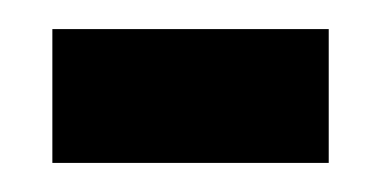

<svg xmlns="http://www.w3.org/2000/svg" viewBox="-20 -332 262 132"><path d="M16 -220V-312H206V-220Z"/></svg>

Font: Bricolage Grotesque 24pt Condensed Medium
Style: Regular
Weight: 500
Width: 3
Designer: Mathieu Triay
Foundry: Atelier Triay
Version: Version 1.001;gftools[0.9.33.dev8+g029e19f]